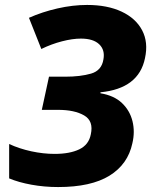

<svg xmlns="http://www.w3.org/2000/svg" viewBox="-20 -746 614 776"><path d="M215 10Q159 10 107 0.5Q55 -9 17 -25V-164Q58 -145 106.5 -134.5Q155 -124 201 -124Q262 -124 300.5 -142.5Q339 -161 347 -203Q359 -257 320 -279.5Q281 -302 215 -302H149L178 -436H243Q305 -436 348 -448.5Q391 -461 398 -506Q405 -544 381 -567Q357 -590 307 -590Q273 -590 230.5 -579Q188 -568 147 -548L97 -674Q151 -698 212.5 -712Q274 -726 332 -726Q414 -726 471.5 -699Q529 -672 554.5 -623.5Q580 -575 566 -511Q541 -388 386 -373V-369Q441 -360 473 -329.5Q505 -299 515.5 -256Q526 -213 515 -167Q497 -82 422.5 -36Q348 10 215 10Z"/></svg>

Font: Noto Sans ExtraBold
Style: Italic
Weight: 800
Italic angle: -12°
Designer: Monotype Design Team
Foundry: Monotype Imaging Inc.
Version: Version 2.013; ttfautohint (v1.8.4.7-5d5b)